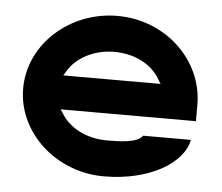

<svg xmlns="http://www.w3.org/2000/svg" viewBox="-41 -508 653 564"><g transform="rotate(5 285.5 -225.5)"><path d="M26 -226C26 -96 143 11 284 11C422 11 518 -51 530 -118H389C375 -95 316 -95 284 -95C225 -95 174 -121 149 -162L141 -174H540V-222C540 -355 425 -462 284 -462C143 -462 26 -356 26 -226ZM140 -274 148 -287C172 -328 224 -356 284 -356C344 -356 395 -329 419 -287L427 -274Z"/></g></svg>

Font: Charger Eco
Style: Regular
Weight: 1000
Designer: Jasper
Foundry: Cannot Into Space Fonts
Version: Version 1.1